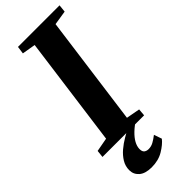

<svg xmlns="http://www.w3.org/2000/svg" viewBox="-321 -776 1037 1037"><g transform="rotate(-45 197.5 -257.5)"><path d="M-10.5 0 -6 -41.5 73 -56 158 -686.5 81 -699.5 87 -743H404.5L400 -699.5L317.5 -686.5L232.5 -56L311 -41.5L307.5 0ZM137.5 228Q89 227.5 65 206.2Q41 185 41 153Q41 122 56.8 96.2Q72.5 70.5 97.2 49.5Q122 28.5 150.8 11.8Q179.5 -5 205 -18L234.5 -28L262 -16.5Q230 4 207.5 25.8Q185 47.5 173.2 68.8Q161.5 90 161 110Q160.5 130.5 170.5 138.5Q180.5 146.5 196 146.5Q216 146.5 233.2 137Q250.5 127.5 270.5 112L286 157Q266.5 182 228.2 205Q190 228 137.5 228Z"/></g></svg>

Font: Merriweather 48pt ExtraBold
Style: Italic
Weight: 800
Italic angle: -7.8°
Version: Version 2.101